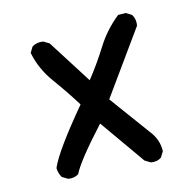

<svg xmlns="http://www.w3.org/2000/svg" viewBox="-63 -568 625 625"><g transform="rotate(-10 250.0 -255.5)"><path d="M113.3 -5.9 93.8 -15.6Q84 -29.3 82 -46.9Q99.6 -100.6 195.3 -237.3Q160.2 -284.2 120.1 -330.1Q80.1 -376 64.5 -430.7L74.2 -450.2Q89.8 -461.9 111.3 -460L130.9 -450.2L238.3 -309.6Q270.5 -358.4 296.9 -410.2Q323.2 -461.9 366.2 -502.9L391.6 -504.9L411.1 -495.1Q422.9 -479.5 420.9 -458L290 -237.3L401.4 -110.4Q430.7 -80.1 432.6 -41L422.9 -21.5Q409.2 -9.8 387.7 -11.7L368.2 -21.5L247.1 -165Q164.1 -56.6 148.4 -15.6Q134.8 -3.9 113.3 -5.9Z"/></g></svg>

Font: NaikaiFont
Style: Regular-Lite
Weight: 400
Version: Version 1.67